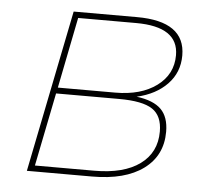

<svg xmlns="http://www.w3.org/2000/svg" viewBox="-43 -564 680 610"><g transform="rotate(5 297.0 -258.5)"><path d="M168 -517H370Q524 -517 524 -408Q524 -354 488 -316.5Q452 -279 391 -265Q445 -258 469.5 -233.5Q494 -209 494 -162Q494 -86 435.5 -43Q377 0 272 0H64ZM322 -272Q404 -272 454 -309Q504 -346 504 -407Q504 -498 369 -498H184L139 -272ZM277 -19Q371 -19 422.5 -56.5Q474 -94 474 -161Q474 -211 442.5 -232Q411 -253 336 -253H135L88 -19Z"/></g></svg>

Font: Argentum Sans Thin
Style: Italic
Weight: 100
Italic angle: -11°
Designer: Julieta Ulanovsky (font), Cristiano Sobral (main changes and remaster)
Foundry: Julieta Ulanovsky (font), Cristiano Sobral (main changes and remaster)
Version: Version 2.007;June 15, 2022;FontCreator 14.0.0.2814 64-bit; 